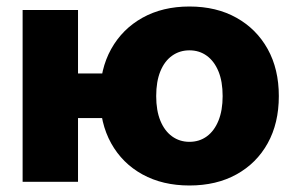

<svg xmlns="http://www.w3.org/2000/svg" viewBox="-20 -553 895 584"><path d="M48.8 0V-522.5H217.3V0ZM168.9 -193.8V-329.6H336.4V-193.8ZM556.2 11.2Q474.6 11.2 413.3 -22.5Q352.1 -56.2 318.1 -117.2Q284.2 -178.2 284.2 -260.7Q284.2 -342.8 318.1 -403.8Q352.1 -464.8 413.3 -499Q474.6 -533.2 556.2 -533.2Q638.2 -533.2 699.2 -499Q760.3 -464.8 794.2 -403.8Q828.1 -342.8 828.1 -260.7Q828.1 -178.2 794.2 -117.2Q760.3 -56.2 699.2 -22.5Q638.2 11.2 556.2 11.2ZM556.2 -121.6Q586.4 -121.6 609.1 -138.2Q631.8 -154.8 644.5 -186Q657.2 -217.3 657.2 -260.7Q657.2 -305.2 644.5 -335.9Q631.8 -366.7 609.1 -383.3Q586.4 -399.9 556.2 -399.9Q526.4 -399.9 503.4 -383.5Q480.5 -367.2 467.8 -336.2Q455.1 -305.2 455.1 -260.7Q455.1 -216.8 467.8 -185.8Q480.5 -154.8 503.4 -138.2Q526.4 -121.6 556.2 -121.6Z"/></svg>

Font: Inter 28pt ExtraBold
Style: Regular
Weight: 800
Designer: Rasmus Andersson
Foundry: rsms
Version: Version 4.001;git-66647c0bb